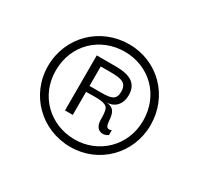

<svg xmlns="http://www.w3.org/2000/svg" viewBox="-86 -678 579 556"><g transform="rotate(30 204.0 -400.5)"><path d="M203 -229C298 -229 373 -304 373 -400C373 -497 299 -572 203 -572C106 -572 30 -497 30 -400C30 -304 106 -229 203 -229ZM203 -254C121 -254 56 -315 56 -400C56 -487 121 -547 203 -547C283 -547 348 -487 348 -400C348 -315 282 -254 203 -254ZM163 -313V-390C203 -391 229 -392 236 -377C239 -370 240 -358 240 -343C240 -303 271 -305 283 -315V-331C244 -317 285 -393 227 -393C260 -393 275 -416 275 -443C275 -483 248 -497 200 -497H137V-313ZM163 -475H194C230 -475 251 -472 251 -441C251 -414 235 -410 202 -410H163Z"/></g></svg>

Font: OSH Darker Grotesque
Style: Regular
Weight: 400
Designer: Gabriel Lam
Foundry: TypeRant
Version: Version 1.000;Glyphs 3.1.1 (3148)